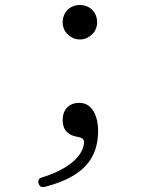

<svg xmlns="http://www.w3.org/2000/svg" viewBox="-20 -537 640 769"><path d="M161 211Q153 213 146.5 211.5Q140 210 136 202Q132 194 134 186Q136 178 144 175Q219 152 262.5 118.5Q306 85 315 46Q319 29 313.5 21.5Q308 14 290 11Q263 7 247 -9.5Q231 -26 231 -56Q231 -88 249 -106.5Q267 -125 297 -125Q319 -125 333.5 -114.5Q348 -104 356.5 -88Q365 -72 369 -52.5Q373 -33 373 -13Q373 26 362.5 59.5Q352 93 328 121.5Q304 150 263 172.5Q222 195 161 211ZM231 -448Q231 -462 236 -475Q241 -488 250.5 -497.5Q260 -507 273 -512Q286 -517 300 -517Q314 -517 327 -512Q340 -507 349.5 -497.5Q359 -488 364 -475Q369 -462 369 -448Q369 -434 364 -421.5Q359 -409 349 -399.5Q339 -390 327 -384.5Q315 -379 300 -379Q285 -379 273 -384.5Q261 -390 251 -399.5Q241 -409 236 -421.5Q231 -434 231 -448Z"/></svg>

Font: Maple Mono ExtraLight
Style: Regular
Weight: 275
Monospace: yes
Designer: subframe7536
Version: Version 7.000